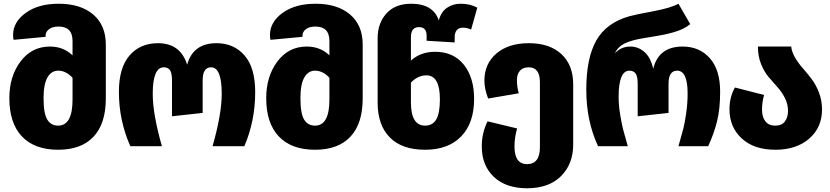

<svg xmlns="http://www.w3.org/2000/svg" viewBox="-20 -782 4441 1027"><path d="M294 -762Q411 -762 478.5 -704.5Q546 -647 546 -544V-255Q546 -121 480.5 -51Q415 19 291 19Q165 19 97.5 -52Q30 -123 30 -257Q30 -374 90 -453.5Q150 -533 247 -533Q319 -533 368 -486V-563Q368 -640 293 -640Q261 -640 242.5 -626Q224 -612 224 -592V-585L53 -569Q50 -578 50 -595Q50 -664 117.5 -713Q185 -762 294 -762ZM291 -110Q368 -110 368 -249V-366Q333 -404 291 -404Q255 -404 234 -368Q213 -332 213 -257Q213 -174 233 -142Q253 -110 291 -110Z M677 0Q616 -138 616 -290Q616 -420 673 -485.5Q730 -551 825 -551Q945 -551 981 -436Q1013 -551 1138 -551Q1231 -551 1288 -485.5Q1345 -420 1345 -290Q1345 -135 1287 0H1117Q1166 -172 1166 -280Q1166 -422 1109 -422Q1064 -422 1064 -352V-178L900 -160V-352Q900 -392 889 -407Q878 -422 856 -422Q797 -422 797 -280Q797 -172 846 0Z M1668 -762Q1785 -762 1852.5 -704.5Q1920 -647 1920 -544V-255Q1920 -121 1854.5 -51Q1789 19 1665 19Q1539 19 1471.5 -52Q1404 -123 1404 -257Q1404 -374 1464 -453.5Q1524 -533 1621 -533Q1693 -533 1742 -486V-563Q1742 -640 1667 -640Q1635 -640 1616.5 -626Q1598 -612 1598 -592V-585L1427 -569Q1424 -578 1424 -595Q1424 -664 1491.5 -713Q1559 -762 1668 -762ZM1665 -110Q1742 -110 1742 -249V-366Q1707 -404 1665 -404Q1629 -404 1608 -368Q1587 -332 1587 -257Q1587 -174 1607 -142Q1627 -110 1665 -110Z M2307 -505Q2406 -505 2461 -436Q2516 -367 2516 -253Q2516 -124 2447 -52.5Q2378 19 2254 19Q2130 19 2065 -47Q2000 -113 2000 -233V-578Q2000 -658 2047 -710Q2094 -762 2179 -762Q2297 -762 2327 -673Q2340 -720 2372 -741Q2404 -762 2444 -762Q2495 -762 2533 -741L2500 -624Q2477 -634 2457 -634Q2412 -634 2412 -581V-555L2262 -564V-591Q2262 -637 2221 -637Q2178 -637 2178 -583V-458Q2230 -505 2307 -505ZM2254 -110Q2294 -110 2313.5 -143Q2333 -176 2333 -251Q2333 -379 2261 -379Q2215 -379 2178 -340V-234Q2178 -110 2254 -110Z M2809 -551Q2920 -551 2983 -492.5Q3046 -434 3046 -331V-9Q3046 95 2981 160Q2916 225 2799 225Q2686 225 2621.5 164Q2557 103 2557 1Q2557 -71 2588 -133L2746 -95Q2732 -46 2732 1Q2732 96 2799 96Q2868 96 2868 5V-342Q2868 -422 2808 -422Q2777 -422 2761 -403.5Q2745 -385 2745 -354Q2745 -315 2755 -283L2591 -255Q2571 -307 2571 -351Q2571 -441 2635.5 -496Q2700 -551 2809 -551Z M3179 0Q3116 -135 3116 -302Q3116 -471 3169.5 -565.5Q3223 -660 3346 -695Q3378 -704 3472.5 -721.5Q3567 -739 3609 -762L3672 -653Q3654 -638 3632 -627.5Q3610 -617 3581.5 -609Q3553 -601 3533.5 -597Q3514 -593 3478 -587Q3442 -581 3429 -579Q3359 -568 3322 -550Q3285 -532 3269 -497Q3302 -533 3352 -533Q3394 -533 3427.5 -503.5Q3461 -474 3474 -414Q3503 -533 3631 -533Q3722 -533 3777 -470.5Q3832 -408 3832 -292Q3832 -199 3815.5 -133Q3799 -67 3768 0H3609Q3627 -64 3634.5 -91.5Q3642 -119 3650 -173.5Q3658 -228 3658 -282Q3658 -404 3602 -404Q3556 -404 3556 -334V-178L3391 -160V-334Q3391 -373 3380 -388.5Q3369 -404 3347 -404Q3289 -404 3289 -264Q3289 -218 3297.5 -167.5Q3306 -117 3312.5 -91.5Q3319 -66 3338 0Z M4212 -533Q4215 -504 4233 -473.5Q4251 -443 4275 -416Q4299 -389 4322 -358.5Q4345 -328 4361 -286Q4377 -244 4377 -196Q4377 -100 4308.5 -40.5Q4240 19 4127 19Q4013 19 3947.5 -41.5Q3882 -102 3882 -197Q3882 -263 3911 -314L4067 -274Q4056 -234 4056 -196Q4056 -156 4074 -133Q4092 -110 4127 -110Q4162 -110 4178.5 -132.5Q4195 -155 4195 -189Q4195 -225 4178.5 -257.5Q4162 -290 4138.5 -316Q4115 -342 4091 -370.5Q4067 -399 4050.5 -440.5Q4034 -482 4034 -533Z"/></svg>

Font: FiraGO ExtraBold
Style: Regular
Weight: 800
Designer: bBox Type
Foundry: bBox Type GmbH
Version: Version 1.001;PS 001.001;hotconv 1.0.88;makeotf.lib2.5.64775